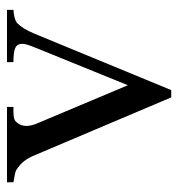

<svg xmlns="http://www.w3.org/2000/svg" viewBox="-1 -486 502 540"><g transform="rotate(-90 250.0 -216.0)"><path d="M492.2 -429.2Q479 -428.2 470.5 -426Q461.9 -423.8 455.6 -419.4Q447.3 -411.1 439.9 -399.4Q432.6 -387.7 425.3 -370.1L266.6 14.6H246.1L85.4 -364.7Q80.6 -377 75.7 -385.7Q70.8 -394.5 65.4 -400.9Q60.1 -407.2 54.2 -412.1Q48.3 -417 41.5 -421.4Q37.1 -423.8 28.8 -425.3Q20.5 -426.8 7.3 -429.2V-447.3H219.2V-429.2H205.1Q195.8 -429.2 188 -427.5Q180.2 -425.8 176.3 -420.4Q166.5 -410.2 165.8 -394.5Q165 -378.9 176.3 -354.5L280.3 -107.4L384.8 -364.7Q393.6 -385.3 396 -397.5Q398.4 -409.7 393.1 -418Q391.6 -419.9 388.9 -421.9Q386.2 -423.8 381.1 -425.5Q376 -427.2 367.4 -428.2Q358.9 -429.2 345.2 -429.2V-447.3H492.2Z"/></g></svg>

Font: Doulos SIL Am
Style: Regular
Weight: 400
Designer: Walt Agee, Victor Gaultney, Peter Martin, Debbi Hosken, Becca Hirsbrunner
Foundry: SIL International
Version: Version 5.000